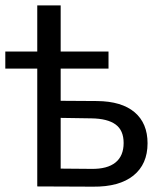

<svg xmlns="http://www.w3.org/2000/svg" viewBox="-20 -703 603 724"><path d="M487.6 -279.7C455.1 -307.3 407.9 -321.4 345.9 -322L208.8 -322.9V-444.4H389.2V-508.8H208.8V-682.6H120.5V-508.8H0V-444.4H120.5V0L331.2 0.9C396.8 1.5 447.4 -12.4 483 -40.9C518.6 -69.5 536.4 -110.1 536.4 -162.8C536.4 -213.1 520.1 -252.1 487.6 -279.7ZM415.4 -90.2C394.8 -73.6 364.6 -65.6 324.8 -66.2L208.8 -67.2V-258.5L324.8 -256.7C365.2 -256.1 395.6 -248.4 415.8 -233.7C436.1 -219 446.2 -195.7 446.2 -163.8C446.2 -131.3 435.9 -106.7 415.4 -90.2Z"/></svg>

Font: Montserrat Ace
Style: Regular
Weight: 500
Designer: Julieta Ulanovsky
Foundry: Julieta Ulanovsky
Version: Version 1